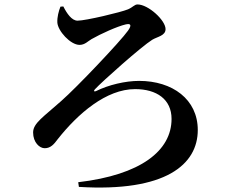

<svg xmlns="http://www.w3.org/2000/svg" viewBox="-20 -793 1040 864"><path d="M265 -764C281 -732 303 -700 329 -700C366 -700 525 -738 556 -751C579 -761 585 -773 599 -773C647 -773 725 -702 725 -662C725 -632 688 -628 665 -614C618 -585 439 -426 407 -391C400 -384 404 -379 412 -383C468 -411 544 -429 606 -429C756 -429 870 -346 870 -208C870 -53 726 72 335 48L332 27C614 -6 752 -115 752 -258C752 -346 685 -392 588 -392C458 -392 331 -282 240 -167C223 -144 208 -126 181 -126C158 -126 129 -152 129 -197C129 -239 177 -268 255 -338C326 -400 523 -608 556 -655C573 -679 570 -689 545 -683C507 -674 434 -641 392 -617C376 -608 362 -591 338 -591C297 -591 240 -654 238 -692C237 -716 244 -743 252 -763Z"/></svg>

Font: Noto Serif CJK TC
Style: Bold
Weight: 700
Designer: Ryoko NISHIZUKA 西塚涼子 (kana & ideographs); Frank Grießhammer (Latin, Greek & Cyrillic); Wenlong ZHANG 张文龙 (bopomofo); San
Foundry: Adobe
Version: Version 2.001;hotconv 1.1.0;makeotfexe 2.6.0